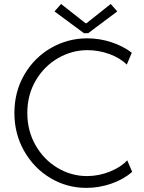

<svg xmlns="http://www.w3.org/2000/svg" viewBox="-20 -916 708 944"><path d="M50.8 -360.4Q50.8 -465.3 99.9 -549.3Q148.9 -633.3 231.2 -680.4Q313.5 -727.5 408.7 -727.5Q469.7 -727.5 527.6 -708.5Q585.4 -689.5 627.9 -656.7L603.5 -598.6Q569.3 -631.8 517.1 -650.6Q464.8 -669.4 409.7 -669.4Q333.5 -669.4 265.4 -630.1Q197.3 -590.8 155.8 -520.3Q114.3 -449.7 114.3 -360.8Q114.3 -272.9 154.8 -201.9Q195.3 -130.9 262.9 -90.6Q330.6 -50.3 407.7 -50.3Q465.8 -50.3 520.8 -72.5Q575.7 -94.7 605.5 -127.9L629.9 -70.8Q587.9 -34.2 527.6 -13.2Q467.3 7.8 404.8 7.8Q308.6 7.8 227.5 -40.8Q146.5 -89.4 98.6 -173.8Q50.8 -258.3 50.8 -360.4ZM400.4 -801.8H405.3L524.4 -896.5L556.6 -859.9L413.6 -752.9H392.6L248 -859.9L280.3 -896.5Z"/></svg>

Font: Reddit Sans Light
Style: Regular
Weight: 300
Designer: Stephen Hutchings
Foundry: Reddit
Version: Version 1.013